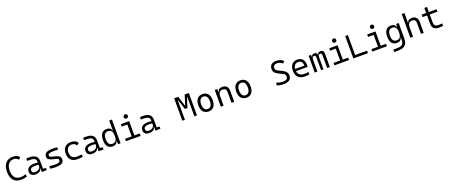

<svg xmlns="http://www.w3.org/2000/svg" viewBox="214 -3045 13050 5579"><g transform="rotate(-20 6738.5 -255.5)"><path d="M363.8 9.8Q44.4 9.8 44.4 -347.7Q44.4 -517.1 124.8 -610.1Q205.1 -703.1 352.1 -703.1Q422.4 -703.1 474.6 -680.4Q526.9 -657.7 550.8 -615.7L491.7 -557.1Q468.3 -591.3 431.9 -609.9Q395.5 -628.4 353 -628.4Q251.5 -628.4 190.4 -556.6Q129.4 -484.9 129.4 -352.5Q129.4 -64.9 377 -64.9Q453.1 -64.9 524.4 -96.7L543.5 -24.9Q458 9.8 363.8 9.8Z M995.1 4.9 990.2 -109.4H981.4Q974.1 -52.2 925.8 -21.2Q877.4 9.8 803.2 9.8Q723.6 9.8 680.2 -27.8Q636.7 -65.4 636.7 -134.3Q636.7 -216.3 696.3 -259Q755.9 -301.8 867.7 -301.8Q931.6 -301.8 977.5 -293V-315.9Q977.5 -381.3 938 -411.6Q898.4 -441.9 816.9 -443.4L700.2 -446.3L710 -522.5L810.5 -521Q938 -519 998.5 -465.3Q1059.1 -411.6 1059.1 -303.7V-74.7L1147.5 -65.4V0ZM977.5 -227.1Q950.7 -231 922.1 -231.7Q893.6 -232.4 865.2 -232.4Q717.3 -232.4 717.3 -138.7Q717.3 -101.6 742.9 -81.1Q768.6 -60.5 814.5 -60.5Q865.7 -60.5 902.1 -78.1Q938.5 -95.7 958 -124Q977.5 -152.3 977.5 -184.1Z M1424.8 9.8Q1367.2 9.8 1326.2 6.3Q1285.2 2.9 1252 -4.9L1261.7 -83Q1358.9 -66.9 1424.8 -66.9Q1511.7 -66.9 1551 -84.7Q1590.3 -102.5 1590.3 -141.6Q1590.3 -168.9 1574.2 -184.3Q1558.1 -199.7 1523.4 -208.5L1405.8 -238.3Q1329.6 -257.3 1294.7 -287.6Q1259.8 -317.9 1259.8 -373Q1259.8 -454.6 1324 -491Q1388.2 -527.3 1531.2 -527.3Q1566.9 -527.3 1597.9 -525.1Q1628.9 -522.9 1664.1 -517.6L1655.3 -443.8Q1615.2 -447.8 1585.4 -449.2Q1555.7 -450.7 1528.3 -450.7Q1432.6 -450.7 1389.9 -433.1Q1347.2 -415.5 1347.2 -376Q1347.2 -351.1 1366.7 -336.9Q1386.2 -322.8 1429.2 -312L1523.4 -289.1Q1604 -269.5 1640.9 -236.1Q1677.7 -202.6 1677.7 -143.1Q1677.7 -62.5 1617.7 -26.4Q1557.6 9.8 1424.8 9.8Z M2100.6 9.8Q1969.2 9.8 1898.7 -59.6Q1828.1 -128.9 1828.1 -259.8Q1828.1 -386.7 1895.3 -457Q1962.4 -527.3 2086.9 -527.3Q2161.1 -527.3 2214.1 -499.3Q2267.1 -471.2 2289.6 -419.9L2223.1 -371.1Q2199.7 -411.6 2163.1 -431.2Q2126.5 -450.7 2083 -450.7Q2002.4 -450.7 1958 -402.1Q1913.6 -353.5 1913.6 -264.6Q1913.6 -168 1963.9 -117.4Q2014.2 -66.9 2108.9 -66.9Q2146.5 -66.9 2183.6 -70.8Q2220.7 -74.7 2256.3 -81.1L2266.1 -5.9Q2226.1 3.4 2183.6 6.6Q2141.1 9.8 2100.6 9.8Z M2752.9 4.9 2748 -109.4H2739.3Q2731.9 -52.2 2683.6 -21.2Q2635.3 9.8 2561 9.8Q2481.4 9.8 2438 -27.8Q2394.5 -65.4 2394.5 -134.3Q2394.5 -216.3 2454.1 -259Q2513.7 -301.8 2625.5 -301.8Q2689.5 -301.8 2735.4 -293V-315.9Q2735.4 -381.3 2695.8 -411.6Q2656.2 -441.9 2574.7 -443.4L2458 -446.3L2467.8 -522.5L2568.4 -521Q2695.8 -519 2756.3 -465.3Q2816.9 -411.6 2816.9 -303.7V-74.7L2905.3 -65.4V0ZM2735.4 -227.1Q2708.5 -231 2679.9 -231.7Q2651.4 -232.4 2623 -232.4Q2475.1 -232.4 2475.1 -138.7Q2475.1 -101.6 2500.7 -81.1Q2526.4 -60.5 2572.3 -60.5Q2623.5 -60.5 2659.9 -78.1Q2696.3 -95.7 2715.8 -124Q2735.4 -152.3 2735.4 -184.1Z M3187 9.8Q3085.4 9.8 3033 -57.1Q2980.5 -124 2980.5 -253.9Q2980.5 -388.7 3033.2 -458Q3085.9 -527.3 3188 -527.3Q3251.5 -527.3 3290.5 -498.5Q3329.6 -469.7 3337.4 -416.5H3345.2V-732.4H3429.7V1L3356 4.9L3345.7 -103H3338.4Q3331.1 -50.3 3292.2 -20.3Q3253.4 9.8 3187 9.8ZM3345.2 -246.1V-271.5Q3345.2 -453.6 3205.1 -453.6Q3064.5 -453.6 3064.5 -253.9Q3064.5 -64 3205.6 -64Q3345.2 -64 3345.2 -246.1Z M3597.7 0V-75.2H3800.8V-442.4H3627V-517.6H3884.8V-75.2H4049.8V0ZM3838.4 -615.2Q3811.5 -615.2 3792.7 -633.8Q3773.9 -652.3 3773.9 -679.2Q3773.9 -706.1 3792.7 -724.9Q3811.5 -743.7 3838.4 -743.7Q3865.2 -743.7 3884 -724.9Q3902.8 -706.1 3902.8 -679.2Q3902.8 -652.3 3884 -633.8Q3865.2 -615.2 3838.4 -615.2Z M4510.7 4.9 4505.9 -109.4H4497.1Q4489.7 -52.2 4441.4 -21.2Q4393.1 9.8 4318.8 9.8Q4239.3 9.8 4195.8 -27.8Q4152.3 -65.4 4152.3 -134.3Q4152.3 -216.3 4211.9 -259Q4271.5 -301.8 4383.3 -301.8Q4447.3 -301.8 4493.2 -293V-315.9Q4493.2 -381.3 4453.6 -411.6Q4414.1 -441.9 4332.5 -443.4L4215.8 -446.3L4225.6 -522.5L4326.2 -521Q4453.6 -519 4514.2 -465.3Q4574.7 -411.6 4574.7 -303.7V-74.7L4663.1 -65.4V0ZM4493.2 -227.1Q4466.3 -231 4437.7 -231.7Q4409.2 -232.4 4380.9 -232.4Q4232.9 -232.4 4232.9 -138.7Q4232.9 -101.6 4258.5 -81.1Q4284.2 -60.5 4330.1 -60.5Q4381.3 -60.5 4417.7 -78.1Q4454.1 -95.7 4473.6 -124Q4493.2 -152.3 4493.2 -184.1Z M5339.8 0V-693.4H5467.3L5563.5 -385.3H5569.3L5665.5 -693.4H5793V0H5712.4V-597.2H5702.6L5606 -296.4H5526.9L5430.2 -597.2H5420.4V0Z M6152.3 9.8Q6046.4 9.8 5988 -60.5Q5929.7 -130.9 5929.7 -258.8Q5929.7 -387.2 5988 -457.3Q6046.4 -527.3 6152.3 -527.3Q6258.3 -527.3 6316.7 -457.3Q6375 -387.2 6375 -258.8Q6375 -130.9 6316.7 -60.5Q6258.3 9.8 6152.3 9.8ZM6152.3 -66.9Q6217.3 -66.9 6252.4 -116.9Q6287.6 -167 6287.6 -258.8Q6287.6 -350.6 6252.4 -400.6Q6217.3 -450.7 6152.3 -450.7Q6087.4 -450.7 6052.2 -400.6Q6017.1 -350.6 6017.1 -258.8Q6017.1 -167 6052.2 -116.9Q6087.4 -66.9 6152.3 -66.9Z M6860.8 0V-337.4Q6860.8 -391.6 6832.5 -421.1Q6804.2 -450.7 6752.9 -450.7Q6615.7 -450.7 6615.7 -291.5V0H6531.2V-517.6H6607.9L6614.7 -423.8H6623.5Q6638.7 -527.3 6767.6 -527.3Q6852.5 -527.3 6898.9 -477.5Q6945.3 -427.7 6945.3 -336.9V0Z M7324.2 9.8Q7218.3 9.8 7159.9 -60.5Q7101.6 -130.9 7101.6 -258.8Q7101.6 -387.2 7159.9 -457.3Q7218.3 -527.3 7324.2 -527.3Q7430.2 -527.3 7488.5 -457.3Q7546.9 -387.2 7546.9 -258.8Q7546.9 -130.9 7488.5 -60.5Q7430.2 9.8 7324.2 9.8ZM7324.2 -66.9Q7389.2 -66.9 7424.3 -116.9Q7459.5 -167 7459.5 -258.8Q7459.5 -350.6 7424.3 -400.6Q7389.2 -450.7 7324.2 -450.7Q7259.3 -450.7 7224.1 -400.6Q7189 -350.6 7189 -258.8Q7189 -167 7224.1 -116.9Q7259.3 -66.9 7324.2 -66.9Z M8472.2 9.8Q8357.4 9.8 8270 -26.9L8280.8 -108.4Q8386.2 -64.9 8480 -64.9Q8629.9 -64.9 8629.9 -170.9Q8629.9 -240.2 8562 -272.5L8419.4 -341.8Q8356 -372.1 8322.3 -414.6Q8288.6 -457 8288.6 -519Q8288.6 -607.9 8342 -655.5Q8395.5 -703.1 8495.6 -703.1Q8564 -703.1 8617.2 -682.6Q8670.4 -662.1 8717.8 -617.7L8661.6 -561Q8576.7 -628.4 8496.1 -628.4Q8437 -628.4 8405.5 -601.8Q8374 -575.2 8374 -522.5Q8374 -487.3 8392.6 -464.1Q8411.1 -440.9 8447.3 -423.3L8572.8 -361.3Q8643.1 -327.1 8679.2 -282.5Q8715.3 -237.8 8715.3 -172.4Q8715.3 9.8 8472.2 9.8Z M9127 9.8Q8996.6 9.8 8925.5 -60.5Q8854.5 -130.9 8854.5 -261.7Q8854.5 -387.7 8914.6 -457.5Q8974.6 -527.3 9084 -527.3Q9187 -527.3 9243.4 -464.4Q9299.8 -401.4 9299.8 -283.2Q9299.8 -250.5 9296.9 -224.6H8936.5Q8947.3 -147.5 8999.5 -106.7Q9051.8 -65.9 9138.7 -65.9Q9199.2 -65.9 9263.7 -79.6L9274.4 -3.9Q9234.4 3.9 9196.8 6.8Q9159.2 9.8 9127 9.8ZM8935.1 -292H9221.7Q9221.7 -368.7 9185.5 -410.2Q9149.4 -451.7 9085 -451.7Q9019 -451.7 8980 -410.2Q8940.9 -368.7 8935.1 -292Z M9817.9 0V-395.5Q9817.9 -460.4 9767.6 -460.4Q9705.1 -460.4 9705.1 -378.9V0H9630.9V-405.3Q9630.9 -460.4 9579.6 -460.4Q9518.1 -460.4 9518.1 -378.9V0H9433.6V-517.6H9507.8L9513.7 -453.1H9520Q9529.3 -527.3 9613.8 -527.3Q9687 -527.3 9701.7 -453.1H9708Q9711.9 -485.8 9734.6 -506.6Q9757.3 -527.3 9798.8 -527.3Q9852.1 -527.3 9877.2 -498Q9902.3 -468.8 9902.3 -405.3V0Z M10043 0V-75.2H10246.1V-442.4H10072.3V-517.6H10330.1V-75.2H10495.1V0ZM10283.7 -615.2Q10256.8 -615.2 10238 -633.8Q10219.2 -652.3 10219.2 -679.2Q10219.2 -706.1 10238 -724.9Q10256.8 -743.7 10283.7 -743.7Q10310.5 -743.7 10329.3 -724.9Q10348.1 -706.1 10348.1 -679.2Q10348.1 -652.3 10329.3 -633.8Q10310.5 -615.2 10283.7 -615.2Z M10628.9 0V-693.4H10711.9V-76.7H11080.1V0Z M11214.8 0V-75.2H11418V-442.4H11244.1V-517.6H11502V-75.2H11667V0ZM11455.6 -615.2Q11428.7 -615.2 11409.9 -633.8Q11391.1 -652.3 11391.1 -679.2Q11391.1 -706.1 11409.9 -724.9Q11428.7 -743.7 11455.6 -743.7Q11482.4 -743.7 11501.2 -724.9Q11520 -706.1 11520 -679.2Q11520 -652.3 11501.2 -633.8Q11482.4 -615.2 11455.6 -615.2Z M11811.5 233.4 11807.6 155.8 11968.8 150.9Q12055.2 147.9 12094.5 102.8Q12133.8 57.6 12134.3 -30.3V-103H12126.5Q12119.1 -50.3 12080.6 -20.3Q12042 9.8 11976.1 9.8Q11874.5 9.8 11822 -57.1Q11769.5 -124 11769.5 -253.9Q11769.5 -388.7 11822.3 -458Q11875 -527.3 11977.1 -527.3Q12042 -527.3 12081.8 -498.5Q12121.6 -469.7 12129.9 -416.5H12135.3L12142.6 -517.6H12218.8V-45.9Q12218.8 92.3 12156.7 158.2Q12094.7 224.1 11959 228.5ZM12134.3 -271.5Q12134.3 -453.6 11994.1 -453.6Q11853.5 -453.6 11853.5 -253.9Q11853.5 -64 11994.6 -64Q12134.3 -64 12134.3 -246.1Z M12720.2 0V-337.4Q12720.2 -393.1 12691.9 -423.3Q12663.6 -453.6 12612.3 -453.6Q12475.1 -453.6 12475.1 -291.5V0H12390.6V-732.4H12475.1V-423.8H12482.9Q12498 -527.3 12627 -527.3Q12711.9 -527.3 12758.3 -477.5Q12804.7 -427.7 12804.7 -336.9V0Z M13277.3 9.8Q13168.5 9.8 13118.4 -40.3Q13068.4 -90.3 13068.4 -196.8V-442.4H12928.7V-517.6H13068.4V-673.8H13152.3V-517.6H13389.6V-442.4H13152.3V-200.2Q13152.3 -131.8 13184.6 -99.4Q13216.8 -66.9 13287.1 -66.9Q13313.5 -66.9 13340.6 -69.6Q13367.7 -72.3 13399.4 -77.1L13409.2 -2Q13376 3.9 13344.5 6.8Q13313 9.8 13277.3 9.8Z"/></g></svg>

Font: Cascadia Mono SemiLight
Style: Regular
Weight: 350
Monospace: yes
Designer: Aaron Bell
Foundry: Saja Typeworks
Version: Version 2404.023; ttfautohint (v1.8.4)